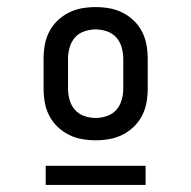

<svg xmlns="http://www.w3.org/2000/svg" viewBox="-20 -713 540 542"><path d="M250 -317Q230 -317 210.5 -320.5Q191 -324 173.5 -333Q156 -342 142 -355.5Q128 -369 119 -386.5Q110 -404 106.5 -423.5Q103 -443 103 -463V-547Q103 -567 106.5 -586.5Q110 -606 119 -623.5Q128 -641 142 -654.5Q156 -668 173.5 -677Q191 -686 210.5 -689.5Q230 -693 250 -693Q270 -693 289.5 -689.5Q309 -686 326.5 -677Q344 -668 358 -654.5Q372 -641 381 -623.5Q390 -606 393.5 -586.5Q397 -567 397 -547V-463Q397 -443 393.5 -423.5Q390 -404 381 -386.5Q372 -369 358 -355.5Q344 -342 326.5 -333Q309 -324 289.5 -320.5Q270 -317 250 -317ZM250 -380Q266 -380 282 -385.5Q298 -391 308.5 -403Q319 -415 323.5 -431Q328 -447 328 -463V-547Q328 -563 323.5 -579Q319 -595 308.5 -607Q298 -619 282 -624.5Q266 -630 250 -630Q234 -630 218 -624.5Q202 -619 191.5 -607Q181 -595 176.5 -579Q172 -563 172 -547V-463Q172 -447 176.5 -431Q181 -415 191.5 -403Q202 -391 218 -385.5Q234 -380 250 -380ZM109 -191V-245H391V-191Z"/></svg>

Font: Iosevka
Style: Regular
Weight: 400
Monospace: yes
Designer: Belleve Invis
Foundry: Belleve Invis
Version: Version 33.2.3; ttfautohint (v1.8.4)